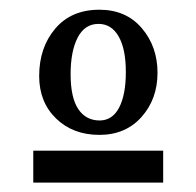

<svg xmlns="http://www.w3.org/2000/svg" viewBox="-20 -713 406 397"><path d="M185.5 -434.1Q130.9 -434.1 95.9 -468Q61 -502 61 -555.7Q61 -614.7 94.2 -653.8Q127.4 -692.9 185.5 -692.9Q240.7 -692.9 273.2 -654.8Q305.7 -616.7 305.7 -562.5Q305.7 -508.3 272.7 -471.2Q239.7 -434.1 185.5 -434.1ZM186 -463.9Q212.4 -463.9 226.3 -490.5Q240.2 -517.1 240.2 -564Q240.2 -611.8 225.3 -637.7Q210.4 -663.6 183.6 -663.6Q155.3 -663.6 140.6 -635.3Q126 -606.9 126 -559.6Q126 -511.2 141.8 -487.5Q157.7 -463.9 186 -463.9ZM317.4 -335.4H48.8V-401.4H317.4Z"/></svg>

Font: Munson
Style: Regular
Weight: 400
Designer: Paul James MIller
Foundry: High-Logic / Made with FontCreator
Version: Version 2.10;May 5, 2019;FontCreator 11.5.0.2430 64-bit